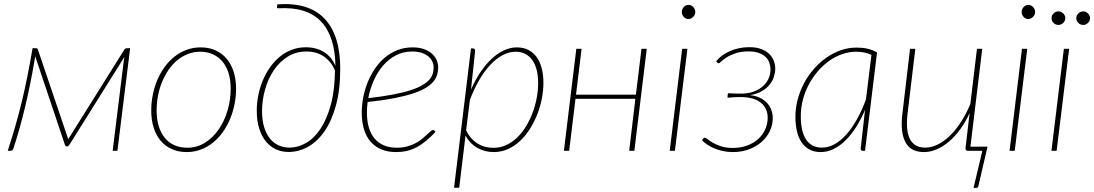

<svg xmlns="http://www.w3.org/2000/svg" viewBox="-20 -729 5288 928"><path d="M305.5 -69Q308.5 -60 310 -55Q311 -57.5 312.5 -60.8Q314 -64 316.5 -67L581.5 -490Q586 -496 592.5 -496H609L547.5 0H524.5L578.5 -437L581.5 -454L315 -28.5Q313 -26 310.8 -23.8Q308.5 -21.5 305.5 -21.5H301.5Q299 -21.5 297 -23.8Q295 -26 294 -28.5L150 -457.5Q149.5 -452 148.8 -447Q148 -442 147 -438Q127.5 -322 102.2 -215.8Q77 -109.5 44.5 -10Q41 0 30 0H17.5Q38 -63.5 54.8 -122Q71.5 -180.5 85.8 -239.2Q100 -298 112.5 -360.8Q125 -423.5 137.5 -496H153.5Q156.5 -496 159.2 -495Q162 -494 163 -490L305.5 -69Z M885 -15Q932 -15 970.8 -39.2Q1009.5 -63.5 1037 -103.5Q1064.5 -143.5 1079.8 -194.8Q1095 -246 1095 -300Q1095 -342 1084.8 -375.2Q1074.5 -408.5 1055.2 -431.5Q1036 -454.5 1008.5 -466.8Q981 -479 947 -479Q915.5 -479 887.8 -468Q860 -457 836.8 -437.8Q813.5 -418.5 795 -391.8Q776.5 -365 763.5 -333.5Q750.5 -302 743.8 -266.8Q737 -231.5 737 -195Q737 -153 747.2 -119.5Q757.5 -86 776.5 -62.8Q795.5 -39.5 823 -27.2Q850.5 -15 885 -15ZM882.5 6Q843 6 811.2 -8Q779.5 -22 757.2 -48Q735 -74 723 -111.2Q711 -148.5 711 -195Q711 -234 718.8 -272Q726.5 -310 741 -343.8Q755.5 -377.5 776.5 -406.2Q797.5 -435 824 -455.8Q850.5 -476.5 882 -488.2Q913.5 -500 949.5 -500Q989 -500 1020.8 -486Q1052.5 -472 1074.8 -446Q1097 -420 1109 -383Q1121 -346 1121 -300Q1121 -261 1113.2 -223.2Q1105.5 -185.5 1091 -151.5Q1076.5 -117.5 1055.5 -88.5Q1034.5 -59.5 1008 -38.5Q981.5 -17.5 949.8 -5.8Q918 6 882.5 6Z M1320.5 -708Q1472.5 -719 1548.5 -639Q1624.5 -559 1624.5 -397Q1624.5 -294.5 1603.5 -218.8Q1582.5 -143 1547.5 -93.2Q1512.5 -43.5 1467.8 -19Q1423 5.5 1375.5 5.5Q1340.5 5.5 1312 -8.2Q1283.5 -22 1263.2 -47.8Q1243 -73.5 1232 -110.5Q1221 -147.5 1221 -193.5Q1221 -230 1228.2 -267.2Q1235.5 -304.5 1249.5 -338.5Q1263.5 -372.5 1284 -402Q1304.5 -431.5 1330.8 -453.5Q1357 -475.5 1389 -488Q1421 -500.5 1458.5 -500.5Q1508 -500.5 1545.2 -477.8Q1582.5 -455 1601.5 -410.5Q1600 -482.5 1582.5 -536.5Q1565 -590.5 1531 -625.8Q1497 -661 1445.8 -677Q1394.5 -693 1325 -689Q1320.5 -689 1319.2 -691.2Q1318 -693.5 1319 -696.5ZM1379.5 -15.5Q1420 -15.5 1459 -37.8Q1498 -60 1528.8 -106Q1559.5 -152 1578.8 -222Q1598 -292 1599 -388Q1582 -429.5 1547 -454.8Q1512 -480 1460.5 -480Q1409.5 -480 1369.5 -454.5Q1329.5 -429 1302.2 -387.8Q1275 -346.5 1260.8 -295Q1246.5 -243.5 1246.5 -191.5Q1246.5 -148 1256.5 -115.2Q1266.5 -82.5 1284 -60.2Q1301.5 -38 1326 -26.8Q1350.5 -15.5 1379.5 -15.5Z M2098 -405.5Q2098 -385.5 2092.8 -367.5Q2087.5 -349.5 2073.5 -333.2Q2059.5 -317 2035.2 -302.8Q2011 -288.5 1973 -276.2Q1935 -264 1881.8 -253.8Q1828.5 -243.5 1757 -236Q1755 -223 1754.2 -210.2Q1753.5 -197.5 1753.5 -184.5Q1753.5 -145 1762.5 -113.8Q1771.5 -82.5 1789.5 -60.5Q1807.5 -38.5 1834.8 -26.8Q1862 -15 1898 -15Q1925.5 -15 1948 -21.2Q1970.5 -27.5 1988.5 -37Q2006.5 -46.5 2020 -57.8Q2033.5 -69 2043.8 -78.5Q2054 -88 2061 -94.2Q2068 -100.5 2073 -100.5Q2077 -100.5 2080 -97.5L2085 -91.5Q2061 -66 2038.5 -47.5Q2016 -29 1993 -17Q1970 -5 1945.8 0.5Q1921.5 6 1894 6Q1853.5 6 1822.5 -7.2Q1791.5 -20.5 1770.5 -45Q1749.5 -69.5 1739 -104.8Q1728.5 -140 1728.5 -184Q1728.5 -221 1735.8 -258.8Q1743 -296.5 1757.2 -331.5Q1771.5 -366.5 1792.2 -397.2Q1813 -428 1840.2 -450.8Q1867.5 -473.5 1901 -486.8Q1934.5 -500 1973.5 -500Q2009 -500 2033 -490.2Q2057 -480.5 2071.5 -466Q2086 -451.5 2092 -435Q2098 -418.5 2098 -405.5ZM1972.5 -480Q1928 -480 1892.5 -461Q1857 -442 1830.2 -410.5Q1803.5 -379 1785.8 -338.2Q1768 -297.5 1760 -254.5Q1829.5 -262.5 1880 -272.2Q1930.5 -282 1965.8 -293.5Q2001 -305 2022.5 -318Q2044 -331 2056 -345Q2068 -359 2072 -374Q2076 -389 2076 -404.5Q2076 -416 2070.8 -429.2Q2065.5 -442.5 2053.2 -453.8Q2041 -465 2021.2 -472.5Q2001.5 -480 1972.5 -480Z M2174.5 178.5 2256.5 -495H2266Q2272 -495 2274.2 -491.5Q2276.5 -488 2276.5 -483.5L2256.5 -296Q2276 -341 2301 -378.5Q2326 -416 2354.5 -443Q2383 -470 2414.2 -485Q2445.5 -500 2477.5 -500Q2510 -500 2534.2 -487.5Q2558.5 -475 2574.5 -452.2Q2590.5 -429.5 2598.5 -398Q2606.5 -366.5 2606.5 -329Q2606.5 -292 2599 -253Q2591.5 -214 2577 -176.8Q2562.5 -139.5 2541.5 -106.2Q2520.5 -73 2493.8 -48Q2467 -23 2435 -8.5Q2403 6 2366 6Q2345 6 2325.2 1Q2305.5 -4 2287.8 -14Q2270 -24 2255.2 -39Q2240.5 -54 2230 -74L2199.5 178.5ZM2471.5 -479Q2440.5 -479 2409.5 -462.5Q2378.5 -446 2350 -415.8Q2321.5 -385.5 2296.2 -342.2Q2271 -299 2251 -245.5L2233 -99Q2244.5 -75.5 2259.2 -59.5Q2274 -43.5 2291 -33.5Q2308 -23.5 2326.5 -19Q2345 -14.5 2364.5 -14.5Q2398.5 -14.5 2427.8 -28.2Q2457 -42 2481.2 -65.8Q2505.5 -89.5 2524 -120.8Q2542.5 -152 2555.2 -186.8Q2568 -221.5 2574.5 -257.8Q2581 -294 2581 -327.5Q2581 -362.5 2574 -390.5Q2567 -418.5 2553 -438.2Q2539 -458 2518.8 -468.5Q2498.5 -479 2471.5 -479Z M3106 -493 3046 0H3021L3051 -251.5H2761.5L2731 0H2705.5L2765.5 -493H2791L2764 -271.5H3053.5L3080.5 -493Z M3302.5 -493 3242 0H3217L3277 -493ZM3340.5 -671Q3340.5 -657.5 3330.2 -647.2Q3320 -637 3307.5 -637Q3294.5 -637 3285 -647.2Q3275.5 -657.5 3275.5 -671Q3275.5 -685 3285.2 -695.2Q3295 -705.5 3308 -705.5Q3320.5 -705.5 3330.5 -695.2Q3340.5 -685 3340.5 -671Z M3441.5 -433.5Q3453 -447.5 3469.5 -459.8Q3486 -472 3506.2 -481.2Q3526.5 -490.5 3550.5 -495.8Q3574.5 -501 3601 -501Q3635 -501 3659 -492Q3683 -483 3698 -468.2Q3713 -453.5 3720 -435Q3727 -416.5 3727 -397.5Q3727 -378.5 3720.8 -358.5Q3714.5 -338.5 3700.2 -320.5Q3686 -302.5 3663 -288.8Q3640 -275 3606 -269Q3633.5 -266 3654 -255.8Q3674.5 -245.5 3688 -230.8Q3701.5 -216 3708.2 -197.2Q3715 -178.5 3715 -158Q3715 -125.5 3701 -95.8Q3687 -66 3661.5 -43.5Q3636 -21 3600.5 -7.5Q3565 6 3522.5 6Q3496.5 6 3473.8 1Q3451 -4 3432 -12Q3413 -20 3398.2 -30.2Q3383.5 -40.5 3373.5 -50.5L3379 -59.5Q3382 -63.5 3386 -63.5Q3391 -63.5 3400.5 -55.8Q3410 -48 3426 -38.8Q3442 -29.5 3465.5 -21.8Q3489 -14 3522 -14Q3560 -14 3591.2 -25.5Q3622.5 -37 3644.5 -57Q3666.5 -77 3678.5 -103.5Q3690.5 -130 3690.5 -160Q3690.5 -206 3657 -233Q3623.5 -260 3555.5 -260Q3541 -260 3527.2 -259Q3513.5 -258 3496.5 -256.5Q3496.5 -262 3496.8 -267.5Q3497 -273 3499.5 -278.5Q3513.5 -277.5 3527 -277Q3540.5 -276.5 3555 -276.5Q3589.5 -275.5 3617.2 -284.5Q3645 -293.5 3664.2 -309.5Q3683.5 -325.5 3693.8 -347.2Q3704 -369 3704 -394Q3704 -410.5 3698.5 -426Q3693 -441.5 3680.8 -453.5Q3668.5 -465.5 3648.2 -473Q3628 -480.5 3598.5 -480.5Q3561 -480.5 3535 -471.5Q3509 -462.5 3492.2 -451.8Q3475.5 -441 3466.2 -432Q3457 -423 3453 -423Q3450.5 -423 3447 -426.5L3441.5 -433.5Z M4161 0H4150Q4144 0 4142 -3.8Q4140 -7.5 4140 -11.5L4161 -198Q4142 -153 4118.2 -115.5Q4094.5 -78 4067.2 -51Q4040 -24 4009.5 -9Q3979 6 3947 6Q3915 6 3892 -6.5Q3869 -19 3854 -41.5Q3839 -64 3831.8 -95.2Q3824.5 -126.5 3824.5 -164.5Q3824.5 -207 3835.5 -248.2Q3846.5 -289.5 3866.2 -326.8Q3886 -364 3913.5 -395.5Q3941 -427 3973.8 -450Q4006.5 -473 4043.5 -486Q4080.5 -499 4120 -499Q4148.5 -499 4172.2 -493.8Q4196 -488.5 4219 -475.5ZM3953 -15.5Q3984 -15.5 4013.8 -32Q4043.5 -48.5 4070.8 -79Q4098 -109.5 4122 -152.5Q4146 -195.5 4165.5 -248.5L4192 -464Q4175 -472 4156.5 -475.5Q4138 -479 4118 -479Q4083 -479 4049.5 -467Q4016 -455 3986.2 -433.8Q3956.5 -412.5 3931.8 -383.2Q3907 -354 3888.8 -319.5Q3870.5 -285 3860.5 -246.2Q3850.5 -207.5 3850.5 -167.5Q3850.5 -132 3856.5 -104Q3862.5 -76 3875 -56.2Q3887.5 -36.5 3906.8 -26Q3926 -15.5 3953 -15.5Z M4727.5 -493 4670 -17 4670.5 -20H4753L4709 169.5Q4707.5 179 4699 179H4685.5L4728 0H4657.5Q4651.5 0 4649 -3.5Q4646.5 -7 4646.5 -11.5L4666.5 -182.5Q4646.5 -139 4621 -104Q4595.5 -69 4566.5 -44.5Q4537.5 -20 4506.8 -7Q4476 6 4445.5 6Q4381.5 6 4356 -42.5Q4330.5 -91 4341.5 -179L4378.5 -493H4404L4366.5 -179Q4362 -140 4364.5 -109.8Q4367 -79.5 4377.2 -58.5Q4387.5 -37.5 4406 -26.5Q4424.5 -15.5 4452 -15.5Q4481.5 -15.5 4511.8 -30.2Q4542 -45 4570.5 -72.5Q4599 -100 4624.5 -139Q4650 -178 4670 -226.5L4702 -493Z M4945 -493 4884.5 0H4859.5L4919.5 -493ZM4983 -671Q4983 -657.5 4972.8 -647.2Q4962.5 -637 4950 -637Q4937 -637 4927.5 -647.2Q4918 -657.5 4918 -671Q4918 -685 4927.8 -695.2Q4937.5 -705.5 4950.5 -705.5Q4963 -705.5 4973 -695.2Q4983 -685 4983 -671Z M5062 0ZM5147.5 -493 5087 0H5062L5122 -493ZM5129 -641Q5129 -628 5118.8 -618.2Q5108.5 -608.5 5095.5 -608.5Q5082 -608.5 5072.2 -618.2Q5062.5 -628 5062.5 -641Q5062.5 -654.5 5072.2 -664.2Q5082 -674 5095.5 -674Q5108.5 -674 5118.8 -664.2Q5129 -654.5 5129 -641ZM5248.5 -641Q5248.5 -628 5238.5 -618.2Q5228.5 -608.5 5215.5 -608.5Q5202 -608.5 5192 -618.2Q5182 -628 5182 -641Q5182 -654.5 5192 -664.2Q5202 -674 5215.5 -674Q5228.5 -674 5238.5 -664.2Q5248.5 -654.5 5248.5 -641Z"/></svg>

Font: Lato Thin
Style: Italic
Weight: 200
Italic angle: -7°
Designer: Lukasz Dziedzic
Foundry: tyPoland Lukasz Dziedzic
Version: Version 2.007; 2014-02-27